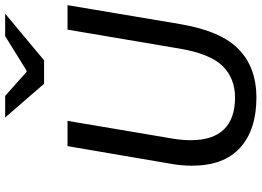

<svg xmlns="http://www.w3.org/2000/svg" viewBox="-155 -847 1015 745"><g transform="rotate(-90 352.5 -474.5)"><path d="M82 -238Q82 -279 90 -322L158 -720H256L187 -311Q181 -275 181 -242Q181 -156 223 -113Q265 -70 346 -70Q421 -70 468.5 -118Q516 -166 536 -283L610 -720H705L631 -280Q604 -123 533 -55Q462 13 347 13Q222 13 152 -50Q82 -113 82 -238ZM269 -962H353L446 -879H451L585 -962H672L491 -811H400Z"/></g></svg>

Font: Nebula Sans Medium
Style: Regular
Weight: 500
Italic angle: -9°
Designer: Paul D. Hunt for Adobe (as Source Sans)
Foundry: Nebula Entertainment & Broadcasting LLC
Version: Version 1.010